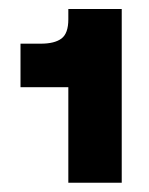

<svg xmlns="http://www.w3.org/2000/svg" viewBox="-20 -770 331 426"><path d="M131.6 -750V-726.9Q131.6 -695.9 116.4 -684.5Q101.2 -673.1 70.5 -673.1H25.5V-576.5H131.6V-364.5H250.1V-750Z"/></svg>

Font: Overused Grotesk Light
Style: Regular
Weight: 300
Designer: RandomMaerks
Version: Version 0.005